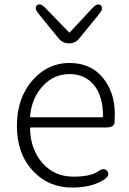

<svg xmlns="http://www.w3.org/2000/svg" viewBox="-20 -830 578 863"><path d="M304 13Q198 13 129 -61Q56 -138 56 -264.5Q56 -391 128 -471Q196 -547 291.5 -547Q387 -547 441.5 -481.5Q496 -416 496 -318Q496 -299 495 -280Q493 -257 458 -257H120Q115 -257 115 -252Q117 -159 170.5 -97.5Q224 -36 310 -36Q386 -36 420 -59Q449 -80 463 -60Q476 -40 445 -21Q391 13 304 13ZM115 -308Q115 -303 120 -303H438Q443 -303 443 -308Q443 -398 402.5 -447.5Q362 -497 292.5 -497Q223 -497 175 -446Q123 -392 115 -308ZM290 -635Q262 -635 244 -657L155 -766Q132 -794 146 -806Q161 -819 185 -793L289 -686Q292 -682 295 -686L394 -792Q418 -819 433 -806Q447 -793 425 -766L336 -657Q318 -635 290 -635Z"/></svg>

Font: Resource Han Rounded KR Light
Style: Regular
Weight: 300
Designer: Cyano Hao (round all glyphs); Ryoko NISHIZUKA 西塚涼子 (kana, bopomofo & ideographs); Paul D. Hunt (Latin, Greek & Cyrillic)
Foundry: Cyano Hao
Version: 0.990